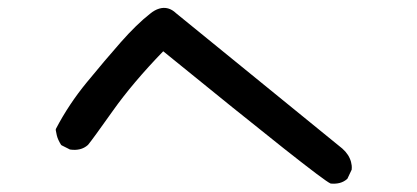

<svg xmlns="http://www.w3.org/2000/svg" viewBox="-20 -542 1040 479"><path d="M804.2 -84.5Q780.3 -94.2 387.2 -414.1Q311 -335.4 261.2 -265.1Q210 -192.9 199.7 -180.7L199.2 -180.2Q190.4 -172.4 179.2 -169.7Q168 -167 155.3 -168.9H154.3L153.8 -169.4L134.3 -179.2L132.8 -180.2L131.8 -181.6Q128.4 -187 125.7 -192.9Q123 -198.7 121.6 -204.8Q120.1 -210.9 119.1 -217.3V-218.8L119.6 -220.7Q151.4 -281.7 196.8 -336.9Q241.7 -391.6 281.2 -436.5Q321.3 -481.9 354.5 -507.8Q365.7 -517.1 377.2 -520.5Q388.7 -523.9 399.2 -521Q409.7 -518.1 418.9 -509.3L834 -171.4Q838.4 -167.5 841.8 -163.6Q845.2 -159.7 847.9 -155.5Q850.6 -151.4 852.5 -147Q854.5 -142.6 855.7 -138.2Q856.9 -133.8 857.4 -129.2Q857.9 -124.5 857.4 -119.6V-118.7L856.9 -117.7L847.2 -97.2L846.7 -96.2L845.7 -95.2Q837.9 -88.4 827.9 -85.7Q817.9 -83 806.2 -84H805.2Z"/></svg>

Font: NaikaiFont
Style: SemiBold
Weight: 600
Version: Version 1.89